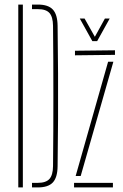

<svg xmlns="http://www.w3.org/2000/svg" viewBox="-20 -820 538 840"><path d="M60 0V-800H80V0ZM120 0V-20H145Q181 -20 196.2 -37Q211.5 -54 212 -93Q213 -170 213.2 -246.8Q213.5 -323.5 213.5 -400Q213.5 -476.5 213.2 -553.2Q213 -630 212 -707Q211.5 -746 196.5 -763Q181.5 -780 146 -780H120V-800H146Q191 -800 211.2 -778.2Q231.5 -756.5 232 -707Q233.5 -597 234 -498.2Q234.5 -399.5 234 -301Q233.5 -202.5 232 -93Q231.5 -43.5 211.2 -21.8Q191 0 145 0ZM304 0V-20H474V0ZM308 -578V-598L483 -600V-580ZM311 -50 453 -550H476L333 -50ZM384 -640 329 -739H350L395 -659L439 -739H460L405 -640Z"/></svg>

Font: Big Shoulders Stencil Display SC Thin
Style: Regular
Weight: 100
Designer: Patric King
Foundry: XO Type Co
Version: Version 2.001